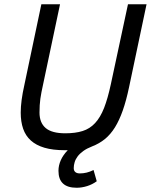

<svg xmlns="http://www.w3.org/2000/svg" viewBox="-20 -696 714 909"><path d="M438 162.1Q417.5 177.2 392.3 185.1Q367.2 192.9 342.8 192.9Q256.8 192.9 256.8 112.8Q256.8 87.4 267.8 62.5Q278.8 37.6 300.8 15.1H286.1Q230 15.1 190.4 3.4Q150.9 -8.3 126 -30.8Q101.1 -53.2 89.6 -86.4Q78.1 -119.6 78.1 -163.1Q78.1 -217.3 95.2 -293L175.8 -675.8H264.2L183.1 -292Q179.2 -274.9 176.3 -259.5Q173.3 -244.1 171.1 -228.8Q168.9 -213.4 168 -197.3Q167 -181.2 167 -163.1Q167 -114.7 196.3 -89.8Q225.6 -64.9 289.1 -64.9Q336.9 -64.9 371.1 -75.7Q405.3 -86.4 430.2 -113.3Q455.1 -140.1 472.7 -184.8Q490.2 -229.5 504.9 -297.9L585.9 -675.8H673.8L590.8 -282.2Q577.6 -219.7 561.3 -173.1Q544.9 -126.5 524.2 -93Q503.4 -59.6 476.8 -37.8Q450.2 -16.1 416 -2.9Q391.1 6.8 374.3 19Q357.4 31.2 347.4 44.7Q337.4 58.1 333.3 72.3Q329.1 86.4 329.1 100.1Q329.1 112.3 336.7 118.7Q344.2 125 357.9 125Q374.5 125 390.4 121.1Q406.2 117.2 422.9 108.9Z"/></svg>

Font: Lorenzo Sans
Style: Italic
Weight: 400
Italic angle: -12°
Foundry: Intel Corporation
Version: Version 1.00; ttfautohint (v1.5)